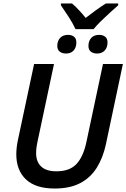

<svg xmlns="http://www.w3.org/2000/svg" viewBox="-20 -1086 734 1116"><path d="M297.4 9.8Q187 9.8 130.9 -43.2Q74.7 -96.2 74.7 -189.5Q74.7 -205.6 76.9 -227.3Q79.1 -249 84 -271.5L178.2 -713.9H293.9L199.7 -270.5Q189.9 -227.5 189.9 -196.3Q189.9 -145.5 219.5 -117.9Q249 -90.3 307.6 -90.3Q384.8 -90.3 424.3 -132.6Q463.9 -174.8 481.9 -258.8L578.6 -713.9H694.3L595.7 -248Q579.1 -170.4 543.2 -112.3Q507.3 -54.2 447.3 -22.2Q387.2 9.8 297.4 9.8ZM418.9 -916.5Q403.3 -950.7 378.4 -989Q353.5 -1027.3 334 -1055.2V-1065.9H398.4Q416.5 -1051.3 438.2 -1027.8Q460 -1004.4 478 -981.9Q507.3 -1004.9 537.4 -1026.6Q567.4 -1048.3 595.7 -1065.9H667V-1055.2Q647.9 -1038.6 620.6 -1013.9Q593.3 -989.3 566.7 -963.1Q540 -937 523.9 -916.5ZM363.8 -774.9Q341.8 -774.9 327.4 -785.6Q313 -796.4 313 -819.3Q313 -847.7 329.3 -865.5Q345.7 -883.3 375 -883.3Q397 -883.3 410.4 -872.6Q423.8 -861.8 423.8 -839.4Q423.8 -809.6 407.7 -792.2Q391.6 -774.9 363.8 -774.9ZM544.4 -774.9Q522.5 -774.9 508.3 -785.6Q494.1 -796.4 494.1 -819.3Q494.1 -847.7 510.3 -865.5Q526.4 -883.3 556.2 -883.3Q577.6 -883.3 591.3 -872.6Q605 -861.8 605 -839.4Q605 -809.6 588.4 -792.2Q571.8 -774.9 544.4 -774.9Z"/></svg>

Font: Open Sans SemiBold
Style: Italic
Weight: 600
Italic angle: -12°
Designer: Monotype Design Team
Foundry: Monotype Imaging Inc.
Version: Version 3.003; ttfautohint (v1.8.4)